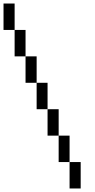

<svg xmlns="http://www.w3.org/2000/svg" viewBox="-20 -1050 540 1090"><path d="M63 -1030V-880H0V-1030ZM125 -880V-730H63V-880ZM188 -730V-580H125V-730ZM250 -580V-430H188V-580ZM313 -430V-280H250V-430ZM375 -280V-130H313V-280ZM438 -130V20H375V-130Z"/></svg>

Font: 2P VHS
Style: Regular
Weight: 400
Designer: CodeMan38
Foundry: CodeMan38
Version: Version 3.000